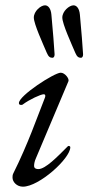

<svg xmlns="http://www.w3.org/2000/svg" viewBox="-20 -687 334 721"><path d="M177 -470C182 -470 185 -475 185 -483C185 -493 177 -590 173 -632C171 -655 161 -667 149 -667C133 -667 107 -645 107 -621C107 -597 142 -521 156 -488C162 -474 168 -470 177 -470ZM284 -470C289 -470 292 -475 292 -483C292 -493 284 -590 280 -632C278 -655 268 -667 256 -667C240 -667 214 -645 214 -621C214 -597 249 -521 263 -488C269 -474 275 -470 284 -470ZM66 14C127 14 244 -92 244 -134C244 -137 241 -139 238 -139C236 -139 235 -138 234 -137C196 -99 151 -52 124 -52C117 -52 108 -54 108 -64C108 -72 110 -82 115 -93L237 -382C241 -391 224 -414 208 -414C184 -414 51 -328 51 -300C51 -295 54 -293 59 -293C61 -293 64 -293 66 -295C90 -313 133 -333 144 -333C151 -333 151 -327 149 -321C120 -248 85 -146 30 -36C27 -30 27 -25 27 -20C27 -4 43 14 66 14Z"/></svg>

Font: EB Garamond
Style: Italic
Weight: 400
Italic angle: -17.2°
Designer: Georg Duffner and Octavio Pardo
Foundry: Georg Duffner
Version: Version 1.000;PS 001.000;hotconv 1.0.88;makeotf.lib2.5.64775